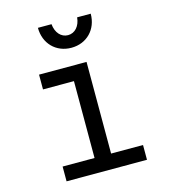

<svg xmlns="http://www.w3.org/2000/svg" viewBox="-113 -852 826 941"><g transform="rotate(-15 300.0 -381.5)"><path d="M108 0H516V-75H354V-540H113V-465H270V-75H108ZM236 -763H167C167 -683 223 -626 301 -626C379 -626 435 -683 435 -763H366C362 -719 336 -690 301 -690C266 -690 240 -719 236 -763Z"/></g></svg>

Font: CommitMono
Style: 400Regular
Weight: 400
Monospace: yes
Designer: Eigil Nikolajsen
Foundry: Eigil Nikolajsen
Version: Version 1.143